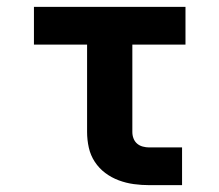

<svg xmlns="http://www.w3.org/2000/svg" viewBox="-20 -540 640 560"><path d="M415 0Q393 0 370.5 -3Q348 -6 326.5 -14Q305 -22 287 -35.5Q269 -49 256.5 -68Q244 -87 239 -109.5Q234 -132 234 -155V-410H79V-520H521V-410H366V-155Q366 -145 369.5 -136Q373 -127 380 -121Q387 -115 396.5 -112.5Q406 -110 415 -110H511V0Z"/></svg>

Font: Iosevka SS04 XBd Ex
Style: Regular
Weight: 800
Width: 7
Monospace: yes
Designer: Belleve Invis
Foundry: Belleve Invis
Version: Version 19.0.0; ttfautohint (v1.8.4)